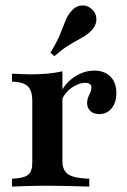

<svg xmlns="http://www.w3.org/2000/svg" viewBox="-20 -689 469 709"><path d="M24.2 0V-29Q66.9 -30.6 83.1 -43.1Q99.2 -55.6 99.2 -87.1V-316.9Q99.2 -354.8 82.3 -370.6Q65.3 -386.3 24.2 -387.9V-416.9Q46.8 -416.1 62.1 -415.3Q77.4 -414.5 96 -414.5Q161.3 -414.5 210.5 -425.8V-93.5Q210.5 -58.9 232.7 -44.8Q254.8 -30.6 309.7 -29V0Q294.4 -0.8 269 -1.2Q243.5 -1.6 214.5 -2.4Q185.5 -3.2 157.3 -3.2Q116.9 -3.2 79.8 -2Q42.7 -0.8 24.2 0ZM346 -267.7Q325.8 -267.7 313.7 -279Q301.6 -290.3 301.6 -308.9Q301.6 -320.2 305.6 -329.8Q309.7 -339.5 313.7 -348Q317.7 -356.5 317.7 -365.3Q317.7 -383.1 295.2 -383.1Q279 -383.1 261.7 -375Q244.4 -366.9 230.2 -352.8Q216.1 -338.7 208.1 -320.2L206.5 -352.4Q226.6 -387.9 259.3 -408.1Q291.9 -428.2 328.2 -428.2Q366.1 -428.2 387.9 -406Q409.7 -383.9 409.7 -345.2Q409.7 -310.5 392.3 -289.1Q375 -267.7 346 -267.7ZM180.6 -481.5 166.1 -494.4Q190.3 -533.9 201.6 -561.7Q212.9 -589.5 220.6 -609.7Q228.2 -629.8 241.1 -645.2Q257.3 -666.1 279.4 -668.5Q301.6 -671 318.5 -655.6Q334.7 -641.9 335.9 -620.6Q337.1 -599.2 321 -579.8Q310.5 -567.7 297.2 -558.9Q283.9 -550 266.9 -541.1Q250 -532.3 228.6 -518.5Q207.3 -504.8 180.6 -481.5Z"/></svg>

Font: Playfair
Style: Bold
Weight: 700
Designer: Claus Eggers Sørensen
Foundry: Claus Eggers Sørensen
Version: Version 2.001;gftools[0.9.30]